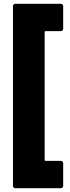

<svg xmlns="http://www.w3.org/2000/svg" viewBox="-20 -830 369 1006"><path d="M60 156H299C306 156 311 151 311 144V25C311 18 306 13 299 13H219C216 13 214 11 214 8V-662C214 -665 216 -667 219 -667H299C306 -667 311 -672 311 -679V-798C311 -805 306 -810 299 -810H60C53 -810 48 -805 48 -798V144C48 151 53 156 60 156Z"/></svg>

Font: Barlow Semi Condensed ExtraBold
Style: Regular
Weight: 800
Width: 4
Designer: Jeremy Tribby
Foundry: Tribby Type
Version: Version 1.422;hotconv 1.0.109;makeotfexe 2.5.65596